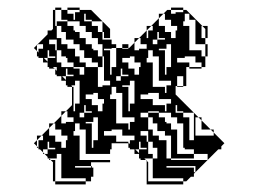

<svg xmlns="http://www.w3.org/2000/svg" viewBox="-20 -526 679 504"><path d="M201 -470H221V-458H237V-442H249V-426H253V-442H249V-470H221V-474H201ZM105 -374H95L105 -364V-374H125V-378H105ZM321 -374H301V-362H317V-346H333V-330H345V-350H349V-362H333V-378H321ZM157 -330V-346H153V-330ZM153 -326H143L153 -316V-326H173V-330H153ZM273 -398H253V-394H269V-330H273V-350H285V-400H273ZM369 -374H365V-362H381V-298H413V-282H417V-302H429V-314H397V-378H369ZM225 -278H205V-266H221V-250H237V-234H249V-254H253V-266H237V-282H225ZM177 -302H167L169 -300V-298H173V-234H177V-254H189V-314H177ZM273 -278H269V-266H285V-202H317V-186H321V-206H333V-218H301V-282H273ZM541 -170V-178L533 -186H509V-210L501 -218H493V-170ZM273 -182H253V-170H285V-154H317V-150H319L321 -148V-158H333V-170H301V-186H273ZM105 -134H93V-126L97 -122H105V-134H125V-138H105ZM345 -134H335L345 -124V-134H365V-138H345ZM381 -90V-110H359L363 -106H365V-104L369 -100V-90ZM369 -230H397V-218H413V-206H417V-202H429V-186H445V-122H489V-110H429V-170H413V-182H393V-202H381V-218H369ZM493 -74V-90H417V-86H489V-74ZM177 -86H219V-90H177ZM205 -474V-490H201V-474ZM477 -474V-490H465V-474ZM397 -426V-442H393V-426ZM525 -426H519V-442H525ZM413 -426H393V-422H381V-410H393V-422H413ZM417 -398H397V-394H413V-330H417V-350H429V-410H417ZM381 -378V-394H369V-378ZM109 -378V-394H105V-378ZM525 -378H519V-394H525ZM125 -346V-344L129 -340V-350H119L123 -346ZM301 -330V-346H297V-330ZM317 -330H297V-326H285V-314H297V-326H317ZM321 -302H301V-298H317V-234H321V-254H333V-314H321ZM285 -282V-298H273V-282ZM445 -234V-250H441V-234ZM369 -278H349V-266H381V-250H413V-234H417V-254H429V-266H397V-282H369ZM205 -234V-250H201V-234ZM441 -230H461V-218H477V-158H489V-230H461V-234H441ZM221 -234H201V-230H189V-218H201V-230H221ZM225 -206H205V-202H221V-138H225V-158H237V-218H225ZM189 -186V-202H177V-186ZM381 -74V-90H369V-74ZM109 -138V-154H105V-138ZM349 -138V-154H345V-138ZM369 -182H349V-170H365V-154H369V-122H381V-110H393V-138H381V-154H369V-170H397V-158H417V-110H429V-106H525V-122H489V-134H465V-138H461V-202H445V-218H429V-230H397V-234H369V-230H349V-218H369V-186H381V-170H369ZM381 -74H369V-58H381ZM129 -110H109L113 -106H125V-50H205V-42H125V-50H119V-100L113 -106H109V-110H105V-114L97 -122H93V-126L85 -134H81V-138H77V-142L69 -150L77 -158V-170H89L77 -158V-142L81 -138V-158H93V-170H89L109 -190V-202H121L109 -190V-170H125V-154H141V-138H153V-158H157V-170H141V-186H125V-202H121L141 -222V-234H153L141 -222V-202H153V-206H173V-218H157V-234H153L169 -250V-298H157V-302H153V-314H141V-326H129V-330H125V-344L123 -346H109V-350H105V-362H93V-374H81V-378H77V-392L69 -400L77 -408V-410H79L77 -408V-392L81 -388V-398H93V-410H79L105 -436V-446H115L119 -450V-500H125V-458H129V-426H141V-410H129V-422H109V-410H125V-394H129V-362H141V-350H173V-346H189V-330H201V-350H173V-362H157V-374H153V-378H141V-394H129V-410H157V-398H177V-378H189V-362H205V-350H237V-298H249V-302H269V-314H253V-362H249V-350H237V-362H221V-374H201V-394H189V-410H173V-422H153V-442H141V-458H129V-470H157V-458H173V-446H177V-442H189V-426H205V-410H221V-398H225V-394H237V-378H249V-362H253V-378H249V-410H237V-426H221V-442H205V-458H189V-470H157V-474H141V-500H125V-506H141V-500H157V-490H173V-474H177V-494H189V-500H157V-506H189V-500H219L269 -450V-426H249V-422H273V-410H285V-400H301V-398H317V-400H301V-410H317V-400H319L333 -414V-426H345L333 -414V-394H345V-398H365V-410H349V-426H345L365 -446V-458H377L365 -446V-426H369V-446H381V-458H377L397 -478V-490H409L397 -478V-458H413V-442H429V-426H441V-446H445V-458H429V-474H413V-490H409L419 -500H429V-490H441V-494H461V-500H429V-506H461V-500H469L511 -458H525V-442H519V-450L511 -458H509V-426H519V-410H525V-394H519V-410H493V-474H465V-470H461V-458H477V-394H509V-378H519V-350H509V-346H477V-350H509V-362H493V-378H465V-374H445V-362H477V-350H469V-300H461V-298H445V-300H461V-326H445V-300H441V-278L501 -218H509V-210L533 -186H541V-178L569 -150L561 -142V-134H553L489 -70V-62H481L469 -50H461V-58H369V-50H461V-42H365V-104L363 -106H349V-110H345V-122H333V-134H321V-138H317V-150H273V-134H269V-122H205V-186H177V-182H173V-170H189V-106H269V-100H219V-90H221V-86H225V-62H219V-50H205V-58H141V-122H129Z"/></svg>

Font: Rubik Broken Fax
Style: Regular
Weight: 400
Designer: Hubert and Fischer, NaN
Foundry: Hubert and Fischer, NaN
Version: Version 2.201